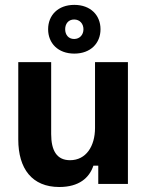

<svg xmlns="http://www.w3.org/2000/svg" viewBox="-20 -755 607 788"><path d="M285 -535C351.7 -535 392.5 -577.5 392.5 -635C392.5 -692.5 351.7 -735 285 -735C218.3 -735 177.5 -692.5 177.5 -635C177.5 -577.5 218.3 -535 285 -535ZM284.2 -595C260.8 -595 247.5 -612.5 247.5 -635C247.5 -657.5 260.8 -675 284.2 -675C307.5 -675 322.5 -657.5 322.5 -635C322.5 -612.5 307.5 -595 284.2 -595ZM223.3 12.5C304.2 12.5 346.7 -25 363.3 -75H383.3V0H505V-500H370V-230C370 -155 333.3 -97.5 267.5 -97.5C213.3 -97.5 190 -136.7 190 -205V-500H55V-182.5C55 -62.5 111.7 12.5 223.3 12.5Z"/></svg>

Font: Familjen Grotesk GF
Style: Bold
Weight: 700
Designer: Anders Wikstroem, Jonas Baeckman, Matilda Gysing, Kristian Moeller
Foundry: Familjen STHLM AB
Version: Version 2.000; Beta; Release 4; Build 6